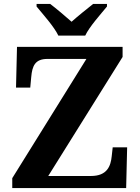

<svg xmlns="http://www.w3.org/2000/svg" viewBox="-20 -951 707 971"><path d="M275 -771H411C432 -816 490 -880 521 -918V-931H451C423 -909 372 -868 342 -841C312 -868 263 -909 234 -931H165V-918C196 -880 254 -816 275 -771ZM42 0H618L623 -206H550L545 -161C540 -111 522 -61 440 -61H224L600 -663V-714H66L61 -508H133L138 -562C143 -617 157 -653 220 -653H417L42 -50Z"/></svg>

Font: Noto Serif Georgian Bold
Style: Regular
Weight: 700
Designer: Monotype Design Team, Akaki Razmadze
Foundry: Google LLC
Version: Version 2.003